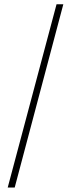

<svg xmlns="http://www.w3.org/2000/svg" viewBox="-20 -760 328 887"><path d="M47.9 106.4H15.6L241.2 -740.2H272.5Z"/></svg>

Font: Pretendard GOV Thin
Style: Regular
Weight: 100
Designer: Base glyphs from Inter by Rasmus Andersson; Hangeul glyphs from Noto Sans CJK(Source Han Sans) by Jang Soo-young and Kan
Foundry: Kil Hyung-jin
Version: Version 1.309